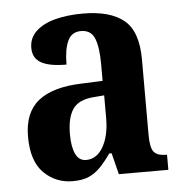

<svg xmlns="http://www.w3.org/2000/svg" viewBox="-45 -592 616 645"><g transform="rotate(-5 263.0 -269.0)"><path d="M175 10Q118 10 78 -29.5Q38 -69 38 -152Q38 -233 86.5 -272Q135 -311 233 -314L304 -317V-374Q304 -430 292 -460Q280 -490 246 -490Q214 -490 201 -461Q188 -432 188 -382Q131 -382 103 -397.5Q75 -413 75 -448Q75 -482 99.5 -504.5Q124 -527 165 -537.5Q206 -548 257 -548Q349 -548 395.5 -510Q442 -472 442 -377V-122Q442 -80 453.5 -65.5Q465 -51 495 -51H498V0H331L313 -72H305Q286 -45 268.5 -27Q251 -9 229.5 0.5Q208 10 175 10ZM226 -57Q262 -57 283.5 -94.5Q305 -132 305 -191V-268L268 -265Q218 -261 198.5 -232Q179 -203 179 -148Q179 -105 190.5 -81Q202 -57 226 -57Z"/></g></svg>

Font: Noto Serif Khmer Condensed
Style: Bold
Weight: 700
Width: 3
Designer: Danh Hong and the Monotype Design Team
Foundry: Monotype Imaging Inc.
Version: Version 2.004; ttfautohint (v1.8.4.7-5d5b)